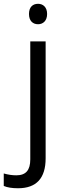

<svg xmlns="http://www.w3.org/2000/svg" viewBox="-74 -754 347 1014"><path d="M21 240.2C118.2 240.2 167 187.5 167 82V-535.2H85.9V87.9C85.9 144.5 63 171.9 12.2 171.9C-9.8 171.9 -31.7 168.5 -54.2 162.1V228C-35.2 236.3 -9.8 240.2 21 240.2ZM79.1 -680.2C79.1 -643.6 99.6 -626 127 -626C152.8 -626 174.8 -643.6 174.8 -680.2C174.8 -716.8 152.8 -733.9 127 -733.9C99.6 -733.9 79.1 -717.3 79.1 -680.2Z"/></svg>

Font: Sahel
Style: Regular
Weight: 400
Foundry: Saber Rastikerdar (saber.rastikerdar@gmail.com)
Version: Version 3.4.0